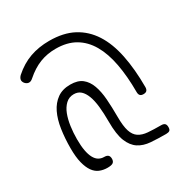

<svg xmlns="http://www.w3.org/2000/svg" viewBox="-160 -811 919 952"><g transform="rotate(-30 300.0 -335.0)"><path d="M523 -217Q510 -217 504 -223.5Q498 -230 498 -243Q498 -333 484.5 -405Q471 -477 442 -527Q413 -577 367.5 -603.5Q322 -630 257 -630Q208 -630 166 -613.5Q124 -597 83 -561Q71 -550 59.5 -550.5Q48 -551 38 -562Q34 -567 32 -572.5Q30 -578 31 -583.5Q32 -589 35 -594Q38 -599 43 -604Q88 -644 138.5 -662Q189 -680 249 -680Q330 -680 386.5 -650Q443 -620 479 -564Q515 -508 531.5 -426.5Q548 -345 548 -243Q548 -230 542 -223.5Q536 -217 523 -217ZM521 10Q474 10 434 7Q394 4 365.5 -14.5Q337 -33 321 -72.5Q305 -112 305 -185Q305 -233 301 -271Q297 -309 287 -335.5Q277 -362 261.5 -376Q246 -390 222 -390Q195 -390 176 -372Q157 -354 146 -325.5Q135 -297 130 -261Q125 -225 125 -189Q125 -150 130 -123Q135 -96 144.5 -78.5Q154 -61 167.5 -53Q181 -45 198 -45Q213 -45 220 -38.5Q227 -32 227 -18Q227 -4 218.5 3Q210 10 186 10Q162 10 141.5 1.5Q121 -7 106.5 -27.5Q92 -48 83.5 -81.5Q75 -115 75 -165Q75 -222 82.5 -272.5Q90 -323 108 -360Q126 -397 156 -418.5Q186 -440 231 -440Q274 -440 298.5 -420.5Q323 -401 335.5 -366.5Q348 -332 351.5 -285.5Q355 -239 355 -185Q355 -131 364.5 -101.5Q374 -72 394.5 -58.5Q415 -45 446.5 -42.5Q478 -40 521 -40Q535 -40 541.5 -34Q548 -28 548 -14Q548 0 541.5 5Q535 10 521 10Z"/></g></svg>

Font: Maple Mono Thin
Style: Regular
Weight: 250
Monospace: yes
Designer: subframe7536
Version: Version 7.000